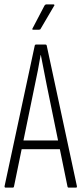

<svg xmlns="http://www.w3.org/2000/svg" viewBox="-20 -859 374 879"><path d="M6 0Q0 0 1 -7L139 -650Q140 -655 145 -655H188Q193 -655 194 -650L332 -7Q333 0 328 0H295Q290 0 289 -5L194 -469Q187 -504 180.5 -538Q174 -572 167 -607H166Q160 -572 153.5 -537.5Q147 -503 139 -467L44 -5Q43 0 38 0ZM71 -176 80 -216H252L261 -176ZM132 -723Q129 -723 128 -724.5Q127 -726 129 -729L184 -834Q188 -839 192 -839H224Q228 -839 229 -836.5Q230 -834 227 -831L166 -727Q165 -723 158 -723Z"/></svg>

Font: Sofia Sans Extra Condensed Light
Style: Regular
Weight: 300
Designer: Botio Nikoltchev, Ani Petrova
Foundry: lettersoup
Version: Version 4.101